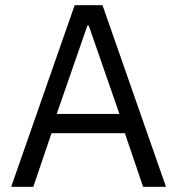

<svg xmlns="http://www.w3.org/2000/svg" viewBox="-20 -718 681 738"><path d="M530 0 460 -206H178L108 0H23L267 -698H374L618 0ZM321 -620H316L198 -280H439Z"/></svg>

Font: IBMPlexSans
Style: Regular
Weight: 400
Designer: Mike Abbink, Paul van der Laan, Pieter van Rosmalen
Foundry: Bold Monday
Version: Version 3.1